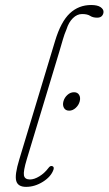

<svg xmlns="http://www.w3.org/2000/svg" viewBox="-20 -738 433 766"><path d="M343.5 -718Q368.5 -718 380.8 -709.8Q393 -701.5 393 -691Q393 -682 387 -674.8Q381 -667.5 367.5 -667.5Q350.5 -667.5 339.5 -674.8Q328.5 -682 307.5 -682Q287.5 -682 270.8 -665.5Q254 -649 245.5 -621.5Q236.5 -600.5 231 -581Q225.5 -561.5 216.5 -531.5L87 -103Q72.5 -55 75.5 -38.5Q78.5 -22 99.5 -22Q116.5 -22 137 -34.5Q157.5 -47 173 -67.5Q180 -77.5 187.5 -75.5Q197 -73.5 193.5 -61.5Q184 -33.5 151.5 -13Q119 7.5 84 7.5Q51.5 7.5 44.8 -16.2Q38 -40 57 -102L200 -575.5Q223 -651.5 258.5 -684.8Q294 -718 343.5 -718ZM256 -296.5Q241.5 -296.5 235.2 -307.5Q229 -318.5 233 -333.5Q237 -348.5 248.8 -359.2Q260.5 -370 275.5 -370Q289.5 -370 295.8 -359.2Q302 -348.5 298 -333.5Q294 -318.5 282 -307.5Q270 -296.5 256 -296.5Z"/></svg>

Font: Fraunces 72pt SuperSoft Thin
Style: Italic
Weight: 100
Italic angle: -16°
Version: Version 1.000;[b76b70a41]